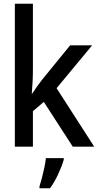

<svg xmlns="http://www.w3.org/2000/svg" viewBox="-20 -780 540 1021"><path d="M59 0V-760H155V-415Q155 -380 153.5 -349Q152 -318 149 -282H151Q163 -301 175.5 -318Q188 -335 203 -355L353 -539H470L281 -311L481 0H367L213 -238L155 -189V0ZM190 211Q196 193 203 166Q210 139 216 110.5Q222 82 224 61H319V69Q310 102 289.5 146Q269 190 246 221H190Z"/></svg>

Font: Noto Sans Mono ExtraCondensed Medium
Style: Regular
Weight: 500
Width: 2
Designer: Monotype Design Team
Foundry: Monotype Imaging Inc.
Version: Version 2.014